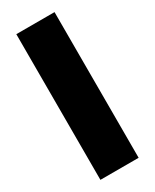

<svg xmlns="http://www.w3.org/2000/svg" viewBox="-185 -757 651 807"><g transform="rotate(-30 140.5 -353.5)"><path d="M233.4 0H47.9V-707H233.4Z"/></g></svg>

Font: Pretendard JP Black
Style: Regular
Weight: 900
Designer: Base glyphs from Inter by Rasmus Andersson; Hangeul glyphs from Noto Sans CJK(Source Han Sans) by Jang Soo-young and Kan
Foundry: Kil Hyung-jin
Version: Version 1.309